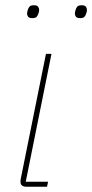

<svg xmlns="http://www.w3.org/2000/svg" viewBox="-20 -711 351 731"><path d="M159 0H81Q70 0 64 -4.5Q58 -9 58 -19Q58 -24 58.5 -27.5Q59 -31 60 -35L155 -506H176L78 -19H163ZM285 -642Q273 -642 269 -647.5Q265 -653 265 -659Q265 -663 266 -666.5Q267 -670 268 -674Q270 -681 274.5 -686Q279 -691 291 -691Q303 -691 307 -685.5Q311 -680 311 -674Q311 -670 310.5 -667Q310 -664 308 -659Q306 -652 301.5 -647Q297 -642 285 -642ZM103 -642Q91 -642 87 -647.5Q83 -653 83 -659Q83 -663 84 -666.5Q85 -670 86 -674Q88 -681 92.5 -686Q97 -691 109 -691Q121 -691 125 -685.5Q129 -680 129 -674Q129 -670 128.5 -667Q128 -664 126 -659Q124 -652 119.5 -647Q115 -642 103 -642Z"/></svg>

Font: IBM Plex Sans Thin
Style: Italic
Weight: 250
Italic angle: -11.31°
Designer: Mike Abbink, Paul van der Laan, Pieter van Rosmalen
Foundry: Bold Monday
Version: Version 3.201